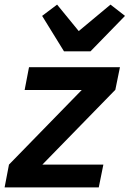

<svg xmlns="http://www.w3.org/2000/svg" viewBox="-30 -814 563 834"><path d="M-10 0 9 -99 325 -423H77L96 -522H491L471 -424L154 -99H419L399 0ZM248 -591 153 -745 218 -794 312 -679 450 -794 513 -745 363 -591Z"/></svg>

Font: IBM Plex Sans SmBld
Style: Italic
Weight: 600
Italic angle: -11°
Designer: Mike Abbink, Paul van der Laan, Pieter van Rosmalen
Foundry: Bold Monday
Version: Version 3.005